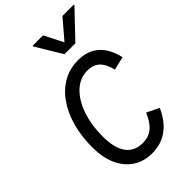

<svg xmlns="http://www.w3.org/2000/svg" viewBox="-296 -1098 1213 1213"><g transform="rotate(-45 310.5 -491.5)"><path d="M306 16Q232 16 177.8 -20Q123.5 -56 94 -122Q64.5 -188 64.5 -278Q64.5 -378.5 88 -461.5Q111.5 -544.5 154.8 -605.2Q198 -666 257.8 -699Q317.5 -732 390 -732Q475 -732 528.5 -684.8Q582 -637.5 602.5 -546L512.5 -525Q498.5 -586 468 -615Q437.5 -644 385.5 -644Q319.5 -644 268.5 -596.8Q217.5 -549.5 188.5 -467Q159.5 -384.5 159.5 -278.5Q159.5 -177 197.8 -124.5Q236 -72 310 -72Q362 -72 398 -101.2Q434 -130.5 460.5 -193.5L542.5 -153.5Q466.5 16 306 16ZM356.5 -819 251 -993.5 252 -999H345L416 -859H398.5L518 -999H621L620 -993.5L453.5 -819Z"/></g></svg>

Font: Google Sans Code
Style: Italic
Weight: 400
Italic angle: -10°
Monospace: yes
Designer: Google Sans Code Authors
Foundry: Google LLC
Version: Version 6.000